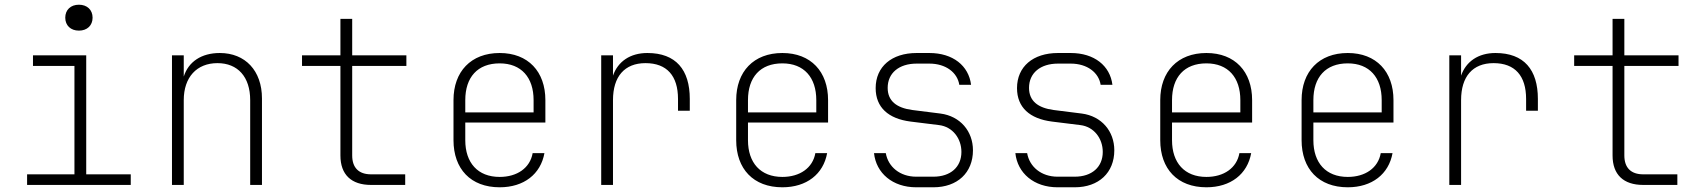

<svg xmlns="http://www.w3.org/2000/svg" viewBox="-20 -785 7240 815"><path d="M315 -655C350 -655 373 -677 373 -710C373 -743 350 -765 315 -765C280 -765 257 -743 257 -710C257 -677 280 -655 315 -655ZM95 0H535V-45H346V-550H120V-505H296V-45H95Z M710 0H760V-360C760 -457 815 -517 903 -517C989 -517 1042 -459 1042 -360V0H1092V-367C1092 -485 1021 -560 913 -560C835 -560 780 -523 760 -460V-550H710Z M1555 0H1700V-45H1555C1503 -45 1475 -73 1475 -125V-505H1705V-550H1475V-705H1425V-550H1262V-505H1425V-125C1425 -44 1471 0 1555 0Z M2101 10C2204 10 2275 -46 2291 -135H2241C2230 -72 2175 -34 2101 -34C2008 -34 1955 -94 1955 -190V-265H2295V-360C2295 -481 2222 -560 2101 -560C1979 -560 1905 -481 1905 -360V-190C1905 -68 1978 10 2101 10ZM1955 -308V-360C1955 -457 2007 -516 2101 -516C2193 -516 2245 -456 2245 -360V-308Z M2532 0H2582V-360C2582 -460 2631 -517 2720 -517C2811 -517 2858 -463 2858 -365V-315H2908V-365C2908 -489 2849 -560 2728 -560C2655 -560 2603 -524 2582 -464V-550H2532Z M3301 10C3404 10 3475 -46 3491 -135H3441C3430 -72 3375 -34 3301 -34C3208 -34 3155 -94 3155 -190V-265H3495V-360C3495 -481 3422 -560 3301 -560C3179 -560 3105 -481 3105 -360V-190C3105 -68 3178 10 3301 10ZM3155 -308V-360C3155 -457 3207 -516 3301 -516C3393 -516 3445 -456 3445 -360V-308Z M3869 10H3942C4044 10 4110 -52 4110 -147C4110 -228 4056 -292 3972 -303L3853 -318C3785 -327 3748 -357 3748 -412C3748 -475 3796 -515 3871 -515H3925C3995 -515 4044 -477 4052 -425H4102C4092 -506 4025 -560 3925 -560H3871C3765 -560 3697 -502 3697 -411C3697 -329 3751 -281 3845 -269L3966 -254C4024 -247 4061 -197 4061 -140C4061 -76 4015 -35 3942 -35H3869C3800 -35 3750 -77 3740 -135H3690C3699 -50 3769 10 3869 10Z M4469 10H4542C4644 10 4710 -52 4710 -147C4710 -228 4656 -292 4572 -303L4453 -318C4385 -327 4348 -357 4348 -412C4348 -475 4396 -515 4471 -515H4525C4595 -515 4644 -477 4652 -425H4702C4692 -506 4625 -560 4525 -560H4471C4365 -560 4297 -502 4297 -411C4297 -329 4351 -281 4445 -269L4566 -254C4624 -247 4661 -197 4661 -140C4661 -76 4615 -35 4542 -35H4469C4400 -35 4350 -77 4340 -135H4290C4299 -50 4369 10 4469 10Z M5101 10C5204 10 5275 -46 5291 -135H5241C5230 -72 5175 -34 5101 -34C5008 -34 4955 -94 4955 -190V-265H5295V-360C5295 -481 5222 -560 5101 -560C4979 -560 4905 -481 4905 -360V-190C4905 -68 4978 10 5101 10ZM4955 -308V-360C4955 -457 5007 -516 5101 -516C5193 -516 5245 -456 5245 -360V-308Z M5701 10C5804 10 5875 -46 5891 -135H5841C5830 -72 5775 -34 5701 -34C5608 -34 5555 -94 5555 -190V-265H5895V-360C5895 -481 5822 -560 5701 -560C5579 -560 5505 -481 5505 -360V-190C5505 -68 5578 10 5701 10ZM5555 -308V-360C5555 -457 5607 -516 5701 -516C5793 -516 5845 -456 5845 -360V-308Z M6132 0H6182V-360C6182 -460 6231 -517 6320 -517C6411 -517 6458 -463 6458 -365V-315H6508V-365C6508 -489 6449 -560 6328 -560C6255 -560 6203 -524 6182 -464V-550H6132Z M6955 0H7100V-45H6955C6903 -45 6875 -73 6875 -125V-505H7105V-550H6875V-705H6825V-550H6662V-505H6825V-125C6825 -44 6871 0 6955 0Z"/></svg>

Font: JetBrains Mono Thin
Style: Regular
Weight: 100
Monospace: yes
Designer: Philipp Nurullin, Konstantin Bulenkov
Foundry: JetBrains
Version: Version 2.305